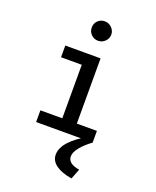

<svg xmlns="http://www.w3.org/2000/svg" viewBox="-162 -757 874 1079"><g transform="rotate(20 275.0 -217.0)"><path d="M105 0V-70H236V-390H112V-460H323V-70H443V0ZM275 -548Q251 -548 234 -565Q217 -582 217 -606Q217 -631 233.5 -647.5Q250 -664 275 -664Q299 -664 316.5 -646.5Q334 -629 334 -606Q334 -582 316.5 -565Q299 -548 275 -548ZM424 169 400 230Q339 220 305 195.5Q271 171 271 134Q271 94 307 54Q343 14 409 -21L443 0Q403 29 378.5 59.5Q354 90 354 114Q354 158 424 169Z"/></g></svg>

Font: Inconsolata SemiExpanded Medium
Style: Regular
Weight: 500
Width: 6
Monospace: yes
Designer: Raph Levien, Cyreal, Brenton Simpson
Foundry: Raph Levien, Cyreal, Google
Version: Version 3.001; ttfautohint (v1.8.2.53-6de2)